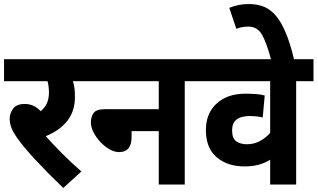

<svg xmlns="http://www.w3.org/2000/svg" viewBox="-20 -916 1576 953"><path d="M384 -65 294 17Q216 -58 156 -122.5Q96 -187 64 -233Q43 -263 35.5 -285Q28 -307 28 -327Q28 -353 45 -376.5Q62 -400 103 -400Q149 -400 182 -364Q223 -398 223 -455Q223 -487 216 -513H0V-622H417V-513H342Q347 -498 349.5 -479Q352 -460 352 -435Q352 -364 314 -316Q276 -268 207 -240Q242 -201 288.5 -154Q335 -107 384 -65Z M403 -622H983V-513H897V0H768V-265H633V-235Q633 -161 571 -161Q548 -161 523.5 -175Q499 -189 478 -211.5Q457 -234 444 -259.5Q431 -285 431 -309Q431 -336 444.5 -355Q458 -374 501 -374H768V-513H403Z M1536 -513H1450V0H1321V-123Q1293 -106 1262.5 -98Q1232 -90 1193 -90Q1109 -90 1055.5 -135.5Q1002 -181 1002 -270Q1002 -353 1055 -402Q1108 -451 1199 -451Q1226 -451 1251.5 -449Q1277 -447 1294 -442L1284 -333Q1255 -340 1219 -340Q1132 -340 1132 -269Q1132 -229 1153 -214.5Q1174 -200 1204 -200Q1241 -200 1269.5 -215.5Q1298 -231 1321 -256V-513H969V-622H1536Z M1327 -615Q1303 -705 1280 -744.5Q1257 -784 1213 -784Q1196 -784 1180.5 -781Q1165 -778 1153 -773L1118 -877Q1164 -896 1215 -896Q1252 -896 1284 -885Q1316 -874 1344 -844Q1372 -814 1396 -759Q1420 -704 1441 -615Z"/></svg>

Font: Noto Sans SemiCondensed
Style: Bold Italic
Weight: 700
Width: 4
Italic angle: -12°
Designer: Monotype Design Team
Foundry: Monotype Imaging Inc.
Version: Version 2.013; ttfautohint (v1.8.4.7-5d5b)